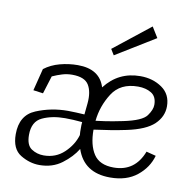

<svg xmlns="http://www.w3.org/2000/svg" viewBox="-78 -757 858 846"><g transform="rotate(10 351.5 -334.0)"><path d="M567 -631 391 -523 375 -549 538 -678ZM226 -407Q203 -407 181.5 -400.5Q160 -394 138 -384L113 -304L69 -310L94 -409Q124 -432 163.5 -442.5Q203 -453 243 -453Q341 -453 365 -375Q425 -453 523 -453Q579 -453 620 -424.5Q661 -396 661 -342Q661 -296 625 -261.5Q589 -227 504 -209Q471 -202 434.5 -196Q398 -190 360 -185Q360 -116 386.5 -76Q413 -36 476 -36Q571 -36 607 -130L650 -119Q635 -65 588.5 -27.5Q542 10 468 10Q351 10 317 -91Q294 -53 252 -21.5Q210 10 152 10Q108 10 67 -15Q26 -40 26 -106Q26 -191 93 -219Q160 -247 235 -247Q252 -247 272 -246Q292 -245 309 -244L314 -294Q319 -346 300.5 -376.5Q282 -407 226 -407ZM521 -406Q442 -406 405.5 -349Q369 -292 362 -225Q404 -230 437 -236Q470 -242 483 -245Q565 -262 585 -289.5Q605 -317 605 -339Q605 -376 580.5 -391Q556 -406 521 -406ZM163 -35Q217 -35 254.5 -70.5Q292 -106 305 -151Q304 -158 304 -166Q304 -174 304 -181Q304 -188 304 -195Q304 -202 305 -209Q286 -211 265 -212Q244 -213 228 -213Q170 -213 127 -193Q84 -173 84 -113Q84 -67 108.5 -51Q133 -35 163 -35Z"/></g></svg>

Font: Zilla Slab Light
Style: Italic
Weight: 300
Italic angle: -6°
Designer: Typotheque.com
Foundry: Typotheque type foundry
Version: Version 1.1; 2017; ttfautohint (v1.6)